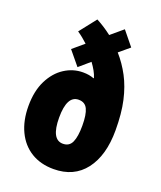

<svg xmlns="http://www.w3.org/2000/svg" viewBox="-143 -859 803 960"><g transform="rotate(20 258.0 -379.5)"><path d="M208 -768Q227 -758 247.5 -745Q268 -732 290 -715L354 -769L415 -694L360 -648Q398 -605 425.5 -553Q453 -501 468 -434.5Q483 -368 483 -278Q483 -144 424 -67Q365 10 257 10Q188 10 137.5 -21Q87 -52 59.5 -109.5Q32 -167 32 -244Q32 -324 60 -380Q88 -436 133.5 -465.5Q179 -495 232 -495Q266 -495 290 -485L292 -487Q287 -504 277 -522Q267 -540 253 -559L196 -510L135 -584L194 -634Q181 -646 167 -657.5Q153 -669 138 -679ZM258 -359Q196 -359 196 -242Q196 -125 258 -125Q292 -125 305.5 -155Q319 -185 319 -243Q319 -302 305.5 -330.5Q292 -359 258 -359Z"/></g></svg>

Font: Noto Sans Malayalam ExtraCondensed Black
Style: Regular
Weight: 900
Width: 2
Designer: Jelle Bosma - Monotype Design Team
Foundry: Monotype Imaging Inc.
Version: Version 2.104; ttfautohint (v1.8.4.7-5d5b)